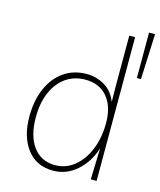

<svg xmlns="http://www.w3.org/2000/svg" viewBox="-117 -864 796 955"><g transform="rotate(15 281.0 -386.5)"><path d="M470 -740V0H440L445 -162Q422 -87 368.5 -40Q315 7 247 7Q160 7 112 -56.5Q64 -120 64 -223Q64 -305 91 -367.5Q118 -430 168 -465.5Q218 -501 287 -501Q335 -501 377.5 -476.5Q420 -452 441 -399L440 -491V-740ZM287 -472Q230 -472 187 -442Q144 -412 120 -357Q96 -302 96 -227Q96 -132 136.5 -77Q177 -22 249 -22Q305 -22 348.5 -57.5Q392 -93 416.5 -153.5Q441 -214 441 -290Q441 -375 400 -423.5Q359 -472 287 -472ZM531 -546V-780H562L552 -546Z"/></g></svg>

Font: Livvic Thin
Style: Regular
Weight: 250
Designer: Jacques Le Bailly, Baron von Fonthausen
Version: Version 1.001; ttfautohint (v1.8.2)